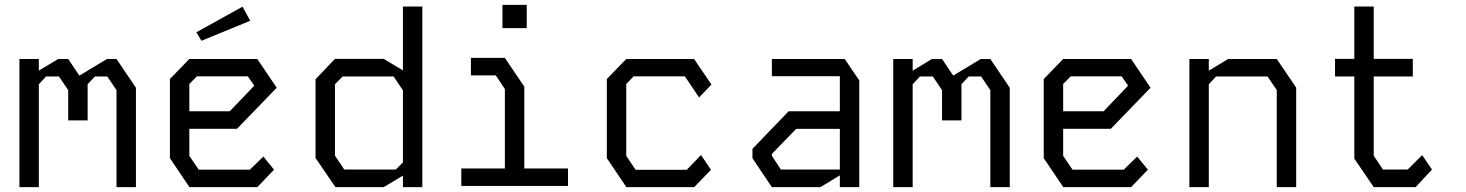

<svg xmlns="http://www.w3.org/2000/svg" viewBox="-20 -771 6040 791"><path d="M60 -528V0H140V-424L170 -456H223L261 -399.5V-275H341V-424L371 -456H422L460 -399.5V0H540V-409.5L460 -528H420.5L307 -459.5L261 -528H219.5L140 -480V-528Z M760 -528 680 -445.5V-119.5L760.5 0H1040L1109 -72L1065 -126L1009.5 -72H798.5L760 -129V-240.5H956.5L1120 -409.5L1040 -528ZM760 -425 791 -456.5H1001L1027.5 -418L926.5 -312.5H760ZM979 -743.5 789 -638 810 -603 1011 -685.5Z M1640 -744V-481L1560.5 -528.5H1360L1280 -444.5V-120L1362 0H1560.5L1640 -47.5V0H1720V-744ZM1360 -129.5V-424L1391.5 -456H1601.5L1640 -399V-102L1610.5 -72.5H1398.5Z M1920 -532.5H2060L2140 -414V-77H2320V-5H1880.5V-77H2060V-404L2022.5 -460.5H1920ZM2050 -655V-751H2150V-655Z M2560 -528 2480 -445.5V-119.5L2560.5 0H2840L2909 -71.5L2868 -132.5L2809.5 -71.5H2598.5L2560 -129V-425L2590.5 -456.5H2801.5L2860 -369.5L2911 -422.5L2839.5 -528Z M3160 -528V-457H3440V-312.5H3229L3080 -158V-119L3160 0H3360L3440 -48.5V0H3520V-439.5L3460 -528ZM3160 -129V-137L3260 -240H3440V-72.5H3197Z M3660 -528V0H3740V-424L3770 -456H3823L3861 -399.5V-275H3941V-424L3971 -456H4022L4060 -399.5V0H4140V-409.5L4060 -528H4020.5L3907 -459.5L3861 -528H3819.5L3740 -480V-528Z M4360 -528 4280 -445.5V-119.5L4360.5 0H4640L4709 -72L4665 -126L4609.5 -72H4398.5L4360 -129V-240.5H4556.5L4720 -409.5L4640 -528ZM4360 -425 4391 -456.5H4601L4627.5 -418L4526.5 -312.5H4360Z M4880 -528V0H4960V-424L4990 -456H5202L5240 -400V0H5320V-410L5240 -528H5040L4960 -480V-528Z M5559.5 -744V-528.5H5480V-456H5559.5V-117.5L5639.5 0H5812L5879.5 -72.5L5839 -132L5779.5 -72.5H5677.5L5639.5 -129.5V-456H5800.5V-528.5H5639.5V-744Z"/></svg>

Font: Kode
Style: Regular
Weight: 400
Monospace: yes
Designer: Isa Ozler
Foundry: Kadena LLC
Version: Version 1.000;gftools[0.9.28]